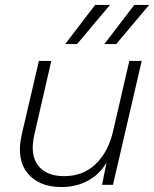

<svg xmlns="http://www.w3.org/2000/svg" viewBox="-20 -746 622 775"><path d="M424 -726 291 -568H243L364 -726ZM449 -568H401L522 -726H582ZM437 -219 502 -500H552L436 0H392L410 -90Q383 -43 335.5 -17Q288 9 228 9Q136 9 90.5 -48Q45 -105 68 -204L137 -500H187L119 -204Q100 -123 133 -79Q166 -35 239 -35Q316 -35 367 -84.5Q418 -134 437 -219Z"/></svg>

Font: Elaine Sans Light
Style: Italic
Weight: 300
Italic angle: -13°
Designer: Wei Huang
Foundry: Wei Huang
Version: Version 2.001;December 24, 2019;FontCreator 12.0.0.2547 64-b